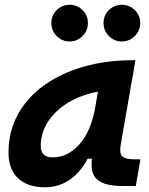

<svg xmlns="http://www.w3.org/2000/svg" viewBox="-20 -775 626 805"><path d="M168.9 10.3Q95.7 10.3 55.7 -27.8Q15.6 -65.9 15.6 -135.3Q15.6 -223.1 54.7 -294.7Q93.8 -366.2 164.3 -417Q234.9 -467.8 329.6 -495.1Q424.3 -522.5 535.6 -522.5H547.9L485.8 -166.5Q480 -132.3 492.7 -119.6Q505.4 -106.9 545.4 -106.9H568.8L549.3 4.9H496.1Q446.3 4.9 418.5 -5.1Q390.6 -15.1 378.7 -31.7Q366.7 -48.3 364.7 -68.6Q362.8 -88.9 365.2 -109.4H347.2Q317.4 -51.8 271.5 -20.8Q225.6 10.3 168.9 10.3ZM200.7 -115.2Q264.6 -115.2 313.2 -170.2Q361.8 -225.1 379.4 -325.7L390.6 -390.6Q321.3 -377.9 267.1 -345.5Q212.9 -313 181.9 -265.9Q150.9 -218.8 150.9 -162.1Q150.9 -115.2 200.7 -115.2ZM490.7 -601.1Q459 -601.1 436.5 -623.8Q414.1 -646.5 414.1 -678.2Q414.1 -710.4 436.5 -732.7Q459 -754.9 490.7 -754.9Q522.5 -754.9 545.2 -732.7Q567.9 -710.4 567.9 -678.2Q567.9 -646.5 545.2 -623.8Q522.5 -601.1 490.7 -601.1ZM272 -601.1Q240.2 -601.1 217.8 -623.8Q195.3 -646.5 195.3 -678.2Q195.3 -710.4 217.8 -732.7Q240.2 -754.9 272 -754.9Q303.7 -754.9 326.2 -732.7Q348.6 -710.4 348.6 -678.2Q348.6 -646.5 326.2 -623.8Q303.7 -601.1 272 -601.1Z"/></svg>

Font: Cascadia Code PL
Style: Bold Italic
Weight: 700
Italic angle: -10°
Monospace: yes
Designer: Aaron Bell
Foundry: Saja Typeworks
Version: Version 2404.023; ttfautohint (v1.8.4)